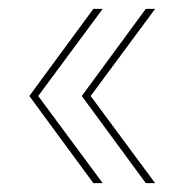

<svg xmlns="http://www.w3.org/2000/svg" viewBox="-20 -481 419 432"><path d="M211 -461 66 -265 211 -69H190L46 -265L190 -461ZM329 -461 184 -265 329 -69H308L164 -265L308 -461Z"/></svg>

Font: Kantumruy Pro Thin
Style: Regular
Weight: 250
Version: Version 1.002